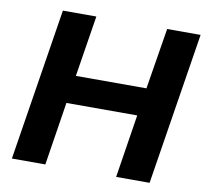

<svg xmlns="http://www.w3.org/2000/svg" viewBox="-78 -791 939 876"><g transform="rotate(10 391.0 -352.5)"><path d="M32 0 144 -705H299L254 -422H581L627 -705H782L670 0H515L561 -293H233L187 0Z"/></g></svg>

Font: Nunito Sans 12pt ExtraLight ExtraBold
Style: Italic
Weight: 800
Italic angle: -9°
Version: Version 3.101;gftools[0.9.27]